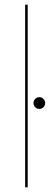

<svg xmlns="http://www.w3.org/2000/svg" viewBox="-20 -805 236 825"><path d="M88 0V-785H99V0ZM149 -337Q138.5 -337 131.2 -344.2Q124 -351.5 124 -362.5Q124 -372.5 131.2 -380Q138.5 -387.5 149 -387.5Q159.5 -387.5 166.8 -380Q174 -372.5 174 -362.5Q174 -351.5 166.8 -344.2Q159.5 -337 149 -337Z"/></svg>

Font: Anybody ExtraExpanded Thin
Style: Regular
Weight: 100
Width: 8
Designer: Tyler Finck
Foundry: Etcetera Type Company
Version: Version 1.010; ttfautohint (v1.8.3) -l 8 -r 50 -G 200 -x 14 